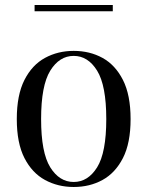

<svg xmlns="http://www.w3.org/2000/svg" viewBox="-20 -732 588 766"><path d="M274 -529Q338 -529 389 -501Q440 -473 470.5 -413Q501 -353 501 -257Q501 -161 470.5 -101.5Q440 -42 389 -14Q338 14 274 14Q211 14 159.5 -14Q108 -42 77.5 -101.5Q47 -161 47 -257Q47 -353 77.5 -413Q108 -473 159.5 -501Q211 -529 274 -529ZM274 -509Q217 -509 180.5 -450Q144 -391 144 -257Q144 -123 180.5 -64.5Q217 -6 274 -6Q331 -6 367.5 -64.5Q404 -123 404 -257Q404 -391 367.5 -450Q331 -509 274 -509ZM430 -712V-687H118V-712Z"/></svg>

Font: Playfair Display
Style: Regular
Weight: 400
Designer: Claus Eggers Sørensen
Foundry: Claus Eggers Sørensen
Version: Version 1.203